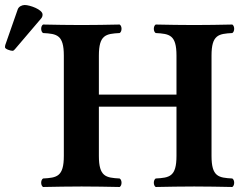

<svg xmlns="http://www.w3.org/2000/svg" viewBox="-46 -745 956 767"><path d="M659 -523V-367H349V-523C349 -606 377 -610 432 -613C442 -619 442 -641 432 -647C392 -646 320 -645 280 -645C240 -645 166 -646 126 -647C116 -641 116 -619 126 -613C181 -610 209 -606 209 -523V-122C209 -39 181 -35 126 -32C116 -26 116 -4 126 2C166 1 240 0 280 0C320 0 392 1 432 2C442 -4 442 -26 432 -32C377 -35 349 -39 349 -122V-319H659V-122C659 -39 631 -35 576 -32C566 -26 566 -4 576 2C616 1 690 0 730 0C770 0 842 1 882 2C892 -4 892 -26 882 -32C827 -35 799 -39 799 -122V-523C799 -606 827 -610 882 -613C892 -619 892 -641 882 -647C842 -646 770 -645 730 -645C690 -645 616 -646 576 -647C566 -641 566 -619 576 -613C631 -610 659 -606 659 -523ZM53 -725C42 -725 29 -719 25 -708L-25 -565C-26 -562 -26 -557 -26 -556C-26 -549 -4 -542 4 -542C8 -542 12 -546 15 -550L119 -672C123 -677 124 -682 124 -687C124 -707 73 -725 53 -725Z"/></svg>

Font: Libertinus Serif
Style: Bold
Weight: 700
Designer: Philipp H. Poll, Khaled Hosny
Foundry: Caleb Maclennan
Version: Version 7.050;RELEASE